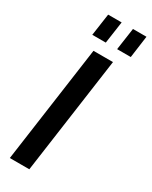

<svg xmlns="http://www.w3.org/2000/svg" viewBox="-231 -950 788 998"><g transform="rotate(30 163.5 -450.5)"><path d="M242 -700 144 0H27L125 -700ZM178 -901 159 -769H78L97 -901ZM327 -901 309 -769H227L246 -901Z"/></g></svg>

Font: Pathway Extreme Condensed SemiBold
Style: Italic
Weight: 600
Width: 3
Italic angle: -8°
Version: Version 1.001;gftools[0.9.26]